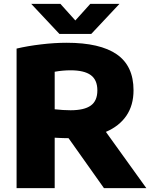

<svg xmlns="http://www.w3.org/2000/svg" viewBox="-20 -970 780 990"><path d="M516 0 333.5 -257.5Q321.5 -257.5 306 -258Q290.5 -258.5 281.5 -259L262 -260V0H65.5V-719.5Q122.5 -733 191.8 -741.2Q261 -749.5 323.5 -749.5Q496 -749.5 582.2 -689.8Q668.5 -630 668.5 -504.5Q668.5 -427.5 631.8 -373.5Q595 -319.5 526 -290L734.5 0ZM262 -406.5Q307 -401.5 344 -401.5Q414.5 -401.5 448.2 -425.8Q482 -450 482 -504Q482 -558 448 -582.8Q414 -607.5 344 -607.5Q303 -607.5 262 -600ZM445.5 -950H596L450.5 -795H286.5L141 -950H291.5L368.5 -864.5Z"/></svg>

Font: Encode Sans Semi Expanded ExBd
Style: Regular
Weight: 800
Width: 6
Designer: Multiple Designers
Foundry: Impallari Type
Version: Version 2.000